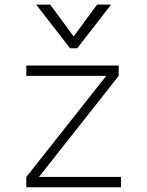

<svg xmlns="http://www.w3.org/2000/svg" viewBox="-20 -796 626 816"><path d="M91.8 0H494.1V-43.9H145.5L484.4 -473.6V-517.6H91.8V-473.6H431.6L91.8 -43.9ZM277.8 -590.8H308.1L452.1 -776.4H392.6L293 -641.1L193.4 -776.4H133.8Z"/></svg>

Font: Cascadia Code PL ExtraLight
Style: Regular
Weight: 200
Monospace: yes
Designer: Aaron Bell
Foundry: Saja Typeworks
Version: Version 2404.023